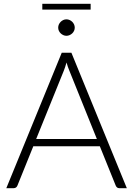

<svg xmlns="http://www.w3.org/2000/svg" viewBox="-20 -983 696 1003"><path d="M13 0ZM642.5 0H603Q596 0 591.5 -3.8Q587 -7.5 584.5 -13.5L501.5 -219H154L71 -13.5Q69 -8 64 -4Q59 0 52 0H13L302.5 -707.5H353ZM169 -257H486L342 -614.5Q334.5 -632 327.5 -656.5Q324 -644.5 320.5 -633.5Q317 -622.5 313.5 -614ZM201 -963H453.5V-933H201ZM370.5 -838.5Q370.5 -830 367 -822.2Q363.5 -814.5 357.5 -808.8Q351.5 -803 343.5 -799.5Q335.5 -796 327 -796Q318.5 -796 310.8 -799.5Q303 -803 297 -808.8Q291 -814.5 287.5 -822.2Q284 -830 284 -838.5Q284 -847.5 287.5 -855.2Q291 -863 297 -869Q303 -875 310.8 -878.5Q318.5 -882 327 -882Q335.5 -882 343.5 -878.5Q351.5 -875 357.5 -869Q363.5 -863 367 -855.2Q370.5 -847.5 370.5 -838.5Z"/></svg>

Font: Lato Light
Style: Regular
Weight: 300
Designer: Lukasz Dziedzic
Foundry: tyPoland Lukasz Dziedzic
Version: Version 2.007; 2014-02-27